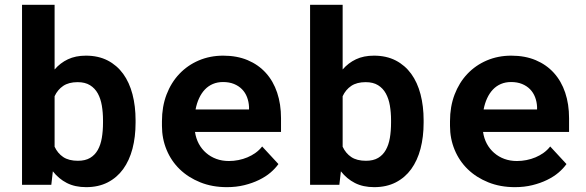

<svg xmlns="http://www.w3.org/2000/svg" viewBox="-20 -770 2440 800"><path d="M544.9 -258.8Q544.9 -199.7 532 -150.4Q519 -101.1 493.2 -65.4Q467.3 -29.8 428.7 -10Q390.1 9.8 338.9 9.8Q292.5 9.8 258.5 -7.6Q224.6 -24.9 200.2 -56.2L193.8 0H71.8V-750H207.5V-480.5Q231 -507.8 262.9 -522.9Q294.9 -538.1 337.9 -538.1Q389.6 -538.1 428.5 -518.1Q467.3 -498 493.2 -462.4Q519 -426.8 532 -377.2Q544.9 -327.6 544.9 -269ZM409.2 -269Q409.2 -301.3 404.3 -330.1Q399.4 -358.9 387.5 -380.6Q375.5 -402.3 355 -415Q334.5 -427.7 303.7 -427.7Q266.6 -427.7 243.4 -412.1Q220.2 -396.5 207.5 -369.1V-158.7Q220.2 -131.3 243.4 -115.7Q266.6 -100.1 304.7 -100.1Q335.4 -100.1 355.5 -112.1Q375.5 -124 387.5 -145.3Q399.4 -166.5 404.3 -195.6Q409.2 -224.6 409.2 -258.8Z M925.3 9.8Q864.3 9.8 814.5 -10.3Q764.6 -30.3 729 -64.7Q693.4 -99.1 674.1 -145.8Q654.8 -192.4 654.8 -245.6V-265.1Q654.8 -325.7 673.8 -375.7Q692.9 -425.8 727.1 -461.9Q761.2 -498 808.1 -518.1Q855 -538.1 910.2 -538.1Q967.3 -538.1 1012 -519.3Q1056.6 -500.5 1087.6 -466.3Q1118.7 -432.1 1134.8 -384Q1150.9 -335.9 1150.9 -277.8V-220.2H792.5Q796.4 -193.4 808.3 -171.1Q820.3 -148.9 838.9 -132.8Q857.4 -116.7 881.3 -107.9Q905.3 -99.1 933.6 -99.1Q953.6 -99.1 973.4 -103Q993.2 -106.9 1011.2 -114.5Q1029.3 -122.1 1044.9 -133.3Q1060.5 -144.5 1072.3 -159.7L1140.1 -86.4Q1127.4 -68.4 1107.2 -51Q1086.9 -33.7 1059.3 -20.3Q1031.7 -6.8 998 1.5Q964.4 9.8 925.3 9.8ZM909.2 -428.2Q886.2 -428.2 867.2 -420.2Q848.1 -412.1 833.7 -397Q819.3 -381.8 809.6 -360.8Q799.8 -339.8 794.9 -314H1017.6V-324.7Q1016.6 -346.2 1009.3 -365.2Q1002 -384.3 988.3 -398.2Q974.6 -412.1 954.8 -420.2Q935.1 -428.2 909.2 -428.2Z M1745.1 -258.8Q1745.1 -199.7 1732.2 -150.4Q1719.2 -101.1 1693.4 -65.4Q1667.5 -29.8 1628.9 -10Q1590.3 9.8 1539.1 9.8Q1492.7 9.8 1458.7 -7.6Q1424.8 -24.9 1400.4 -56.2L1394 0H1272V-750H1407.7V-480.5Q1431.2 -507.8 1463.1 -522.9Q1495.1 -538.1 1538.1 -538.1Q1589.8 -538.1 1628.7 -518.1Q1667.5 -498 1693.4 -462.4Q1719.2 -426.8 1732.2 -377.2Q1745.1 -327.6 1745.1 -269ZM1609.4 -269Q1609.4 -301.3 1604.5 -330.1Q1599.6 -358.9 1587.6 -380.6Q1575.7 -402.3 1555.2 -415Q1534.7 -427.7 1503.9 -427.7Q1466.8 -427.7 1443.6 -412.1Q1420.4 -396.5 1407.7 -369.1V-158.7Q1420.4 -131.3 1443.6 -115.7Q1466.8 -100.1 1504.9 -100.1Q1535.6 -100.1 1555.7 -112.1Q1575.7 -124 1587.6 -145.3Q1599.6 -166.5 1604.5 -195.6Q1609.4 -224.6 1609.4 -258.8Z M2125.5 9.8Q2064.5 9.8 2014.6 -10.3Q1964.8 -30.3 1929.2 -64.7Q1893.6 -99.1 1874.3 -145.8Q1855 -192.4 1855 -245.6V-265.1Q1855 -325.7 1874 -375.7Q1893.1 -425.8 1927.2 -461.9Q1961.4 -498 2008.3 -518.1Q2055.2 -538.1 2110.4 -538.1Q2167.5 -538.1 2212.2 -519.3Q2256.8 -500.5 2287.8 -466.3Q2318.8 -432.1 2335 -384Q2351.1 -335.9 2351.1 -277.8V-220.2H1992.7Q1996.6 -193.4 2008.5 -171.1Q2020.5 -148.9 2039.1 -132.8Q2057.6 -116.7 2081.5 -107.9Q2105.5 -99.1 2133.8 -99.1Q2153.8 -99.1 2173.6 -103Q2193.4 -106.9 2211.4 -114.5Q2229.5 -122.1 2245.1 -133.3Q2260.7 -144.5 2272.5 -159.7L2340.3 -86.4Q2327.6 -68.4 2307.4 -51Q2287.1 -33.7 2259.5 -20.3Q2231.9 -6.8 2198.2 1.5Q2164.6 9.8 2125.5 9.8ZM2109.4 -428.2Q2086.4 -428.2 2067.4 -420.2Q2048.3 -412.1 2033.9 -397Q2019.5 -381.8 2009.8 -360.8Q2000 -339.8 1995.1 -314H2217.8V-324.7Q2216.8 -346.2 2209.5 -365.2Q2202.1 -384.3 2188.5 -398.2Q2174.8 -412.1 2155 -420.2Q2135.3 -428.2 2109.4 -428.2Z"/></svg>

Font: Roboto Mono
Style: Bold
Weight: 700
Designer: Google
Version: Version 2.000985; 2015; ttfautohint (v1.3)